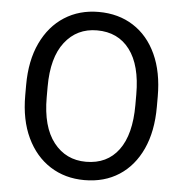

<svg xmlns="http://www.w3.org/2000/svg" viewBox="-52 -771 792 831"><g transform="rotate(5 344.0 -356.0)"><path d="M629.9 -377.9V-333Q629.9 -226.6 594.5 -149.7Q559.1 -72.8 495.1 -31.5Q431.2 9.8 344.7 9.8Q260.7 9.8 196 -31.5Q131.3 -72.8 94.7 -149.7Q58.1 -226.6 58.1 -333V-377.9Q58.1 -484.4 94.5 -561.3Q130.9 -638.2 195.3 -679.4Q259.8 -720.7 343.8 -720.7Q430.2 -720.7 494.6 -679.4Q559.1 -638.2 594.5 -561.3Q629.9 -484.4 629.9 -377.9ZM536.6 -333V-378.9Q536.6 -505.9 485.8 -573.2Q435.1 -640.6 343.8 -640.6Q256.3 -640.6 203.9 -573.2Q151.4 -505.9 151.4 -378.9V-333Q151.4 -205.1 204.3 -137.5Q257.3 -69.8 344.7 -69.8Q436.5 -69.8 486.6 -137.5Q536.6 -205.1 536.6 -333Z"/></g></svg>

Font: Vazirmatn UI FD
Style: Regular
Weight: 400
Designer: Saber Rastikerdar
Foundry: Saber Rastikerdar
Version: Version 33.003